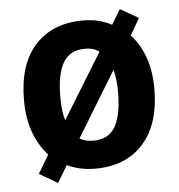

<svg xmlns="http://www.w3.org/2000/svg" viewBox="-48 -634 682 732"><g transform="rotate(-5 292.5 -268.0)"><path d="M542 -274Q542 -139 475.5 -64.5Q409 10 291 10Q232 10 184 -13L145 52L75 11L117 -59Q81 -99 62 -152Q43 -205 43 -274Q43 -410 109.5 -483.5Q176 -557 294 -557Q354 -557 403 -531L437 -588L507 -548L470 -484Q504 -448 523 -395Q542 -342 542 -274ZM182 -274Q182 -247 184.5 -224.5Q187 -202 193 -184L346 -433Q325 -449 292 -449Q233 -449 207.5 -404.5Q182 -360 182 -274ZM403 -274Q403 -324 393 -359L241 -110Q262 -97 293 -97Q353 -97 378 -142.5Q403 -188 403 -274Z"/></g></svg>

Font: Noto Sans Khmer UI SemiCondensed
Style: Bold
Weight: 700
Width: 4
Designer: Danh Hong and the Monotype Design Team
Foundry: Monotype Imaging Inc.
Version: Version 2.002; ttfautohint (v1.8.4.7-5d5b)